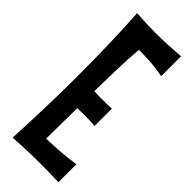

<svg xmlns="http://www.w3.org/2000/svg" viewBox="-234 -734 769 769"><g transform="rotate(45 150.0 -349.5)"><path d="M231 -261.2Q215.8 -262.2 200.2 -262.7Q184.6 -263.2 168.9 -263.2Q160.2 -263.2 150.6 -262.7Q141.1 -262.2 131.8 -262.2L129.9 -87.9Q169.9 -88.9 207.8 -91.8Q245.6 -94.7 288.1 -101.1V1Q260.7 0 235.1 -0.5Q209.5 -1 184.1 -1Q146 -1 108.9 0.2Q71.8 1.5 32.2 3.9Q36.6 -86.9 39.3 -176Q42 -265.1 42 -356Q42 -442.9 39.8 -528.6Q37.6 -614.3 32.2 -701.2Q89.8 -696.8 142.1 -696.8Q175.3 -696.8 208.3 -698.5Q241.2 -700.2 278.8 -703.1V-590.8Q248.5 -596.2 219 -599.1Q189.5 -602.1 160.2 -602.1H141.1Q136.2 -541 134.5 -480.5Q132.8 -419.9 131.8 -358.9Q144.5 -357.9 157.5 -357.9Q170.4 -357.9 184.1 -357.9Q195.3 -357.9 207 -357.9Q218.8 -357.9 231 -358.9Z"/></g></svg>

Font: Mouse Memoirs
Style: Regular
Weight: 400
Version: Version 1.000